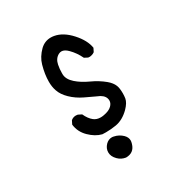

<svg xmlns="http://www.w3.org/2000/svg" viewBox="-150 -607 799 844"><g transform="rotate(-30 250.0 -184.5)"><path d="M303.7 71.3Q303.7 55.2 290 41.5Q272.5 24.4 248.5 19.5Q243.2 18.1 238.3 18.1Q221.2 18.1 207.5 31.7Q191.9 47.9 191.9 67.9Q191.9 88.9 210 106.9Q225.6 123 248.5 126.5Q289.6 126.5 300.8 87.4Q303.7 78.1 303.7 71.3ZM227.5 -13.7Q254.4 -13.7 279.8 -18.1Q316.4 -24.4 348.6 -56.2Q372.1 -80.1 375.5 -100.1Q377.4 -112.3 377.4 -125Q377.4 -137.7 376 -148.4Q374.5 -159.2 371.6 -166Q364.3 -184.6 343.8 -201.7Q314.9 -225.6 278.3 -242.2Q241.7 -258.8 216.8 -280.8Q190.9 -303.7 189.9 -329.1Q189.9 -333 189.9 -336.9Q189.9 -356.9 193.8 -376.5Q199.2 -404.3 220.7 -416Q228 -419.9 235.4 -419.9Q251 -419.9 268.1 -402.3Q291.5 -378.9 307.1 -346.2L324.2 -337.4Q327.1 -336.9 331.5 -336.9Q335.9 -336.9 343 -338.9Q350.1 -340.8 356.9 -345.7L365.7 -363.3Q359.4 -403.8 321.8 -445.3Q283.7 -487.3 241.7 -494.6Q233.4 -496.1 225.1 -496.1Q194.8 -496.1 171.9 -474.6Q142.6 -445.8 133.3 -412.1Q121.1 -369.1 121.1 -331.5Q121.1 -305.7 128.4 -284.7Q136.7 -259.3 161.4 -235.4Q186 -211.4 220 -195.1Q253.9 -178.7 268.1 -172.4Q282.2 -166 286.1 -164.1Q310.5 -149.9 310.5 -127.4Q310.5 -113.8 298.8 -102.1Q285.2 -88.4 256.3 -83.5Q248 -82 240.7 -82Q220.2 -82 206.1 -93.3Q188.5 -107.4 176.3 -134.3L158.7 -143.1Q154.3 -144 149.4 -144Q135.3 -144 124.5 -134.8L115.7 -117.2Q120.1 -78.6 148.9 -50.3Q177.7 -22 209.5 -14.2Q218.8 -13.7 227.5 -13.7Z"/></g></svg>

Font: Bakudai
Style: Light
Weight: 300
Version: Version 1.48